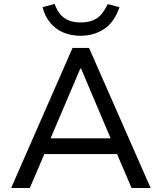

<svg xmlns="http://www.w3.org/2000/svg" viewBox="-20 -946 813 966"><path d="M36 0 345 -705H428L738 0H642L556 -201L601 -171H172L216 -201L130 0ZM384 -601 226 -230 201 -250H572L545 -230L388 -601ZM385 -766Q339 -766 300 -782Q261 -798 233.5 -830.5Q206 -863 194 -910L255 -926Q273 -876 305 -854.5Q337 -833 384 -833Q435 -833 466.5 -853.5Q498 -874 522 -925L581 -910Q556 -835 504.5 -800.5Q453 -766 385 -766Z"/></svg>

Font: Nunito Sans 7pt
Style: Regular
Weight: 400
Designer: Vernon Adams
Foundry: Vernon Adams
Version: Version 3.101;gftools[0.9.27]